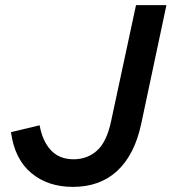

<svg xmlns="http://www.w3.org/2000/svg" viewBox="-20 -720 671 751"><path d="M265 11Q167 11 102 -43.5Q37 -98 23 -203L135 -230Q146 -168 179 -132.5Q212 -97 268 -97Q322 -97 360 -131.5Q398 -166 415 -248L512 -700H631L532 -234Q506 -114 438.5 -51.5Q371 11 265 11Z"/></svg>

Font: Red Hat Mono Medium
Style: Italic
Weight: 500
Italic angle: -12°
Monospace: yes
Designer: Pentagram, MCKL
Foundry: Pentagram, MCKL
Version: Version 1.023; ttfautohint (v1.8.3)